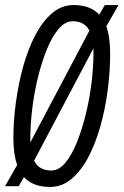

<svg xmlns="http://www.w3.org/2000/svg" viewBox="-28 -730 489 760"><path d="M170 10Q102 10 67 -29L46 7H-8L40 -77Q25 -119 25 -184Q25 -252 35 -325.5Q45 -399 64 -467.5Q83 -536 111.5 -590.5Q140 -645 178 -677.5Q216 -710 263 -710Q330 -710 365 -672L387 -710H441L393 -626Q408 -583 408 -516Q408 -448 398.5 -374.5Q389 -301 370 -232.5Q351 -164 322.5 -109.5Q294 -55 256 -22.5Q218 10 170 10ZM92 -180Q92 -173 92 -166L326 -609Q306 -646 260 -646Q230 -646 204 -615.5Q178 -585 157.5 -534.5Q137 -484 122 -423Q107 -362 99.5 -298.5Q92 -235 92 -180ZM175 -55Q205 -55 230.5 -85.5Q256 -116 276.5 -167Q297 -218 312 -279.5Q327 -341 334.5 -404Q342 -467 342 -520Q342 -530 342 -539L107 -94Q126 -55 175 -55Z"/></svg>

Font: Georama Condensed
Style: Italic
Weight: 400
Width: 3
Italic angle: -9°
Designer: Jean-Baptiste Levee
Foundry: Production Type
Version: Version 1.000